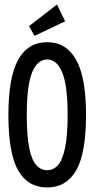

<svg xmlns="http://www.w3.org/2000/svg" viewBox="-20 -815 415 846"><path d="M188 11Q103 11 60 -64Q17 -139 17 -309Q17 -474 60 -551.5Q103 -629 188 -629Q272 -629 315.5 -551.5Q359 -474 359 -309Q359 -139 315.5 -64Q272 11 188 11ZM188 -65Q216 -65 236 -88Q256 -111 267 -165Q278 -219 278 -309Q278 -439 254 -496Q230 -553 188 -553Q145 -553 121.5 -496Q98 -439 98 -309Q98 -219 108.5 -165Q119 -111 139.5 -88Q160 -65 188 -65ZM132 -657 108 -700 231 -795 267 -721Z"/></svg>

Font: Inconsolata Condensed SemiBold
Style: Regular
Weight: 600
Width: 3
Monospace: yes
Designer: Raph Levien, Cyreal, Brenton Simpson
Foundry: Raph Levien, Cyreal, Google
Version: Version 3.100; ttfautohint (v1.8.4.7-5d5b)